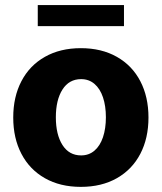

<svg xmlns="http://www.w3.org/2000/svg" viewBox="-20 -727 638 757"><path d="M32.2 -263.7Q32.2 -345.2 64.5 -407Q96.7 -468.8 157 -502.9Q217.3 -537.1 298.8 -537.1Q380.4 -537.1 440.7 -502.9Q501 -468.8 533.2 -407Q565.4 -345.2 565.4 -263.7Q565.4 -182.1 533.2 -120.4Q501 -58.6 440.7 -24.4Q380.4 9.8 298.8 9.8Q217.3 9.8 157 -24.4Q96.7 -58.6 64.5 -120.4Q32.2 -182.1 32.2 -263.7ZM397.5 -264.6Q397.5 -309.1 386 -343.3Q374.5 -377.4 352.5 -396.2Q330.6 -415 299.8 -415Q252.4 -415 226.3 -374Q200.2 -333 200.2 -264.6Q200.2 -196.3 226.3 -155.3Q252.4 -114.3 299.8 -114.3Q330.6 -114.3 352.5 -133.1Q374.5 -151.9 386 -186Q397.5 -220.2 397.5 -264.6ZM468.8 -624H128.9V-707H468.8Z"/></svg>

Font: Pretendard Std ExtraBold
Style: Regular
Weight: 800
Designer: Base glyphs from Inter by Rasmus Andersson; Hangeul glyphs from Noto Sans CJK(Source Han Sans) by Jang Soo-young and Kan
Foundry: Kil Hyung-jin
Version: Version 1.309